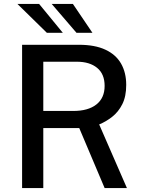

<svg xmlns="http://www.w3.org/2000/svg" viewBox="-20 -949 722 969"><path d="M620.5 0H508L380 -302.5H198.5V0H91.5V-723H378.5Q459 -723 512 -698.2Q565 -673.5 591 -628Q617 -582.5 617 -520.5Q617 -462 597.2 -423Q577.5 -384 546.2 -359.5Q515 -335 480.5 -321ZM349.5 -389Q425 -389 466.5 -421.8Q508 -454.5 508 -515.5Q508 -575.5 470.2 -606.5Q432.5 -637.5 368 -637.5H198.5V-389ZM348 -929 446.5 -783.5H366L241 -929ZM177.5 -929 297 -783.5H216.5L68 -929Z"/></svg>

Font: Public Sans Medium
Style: Regular
Weight: 500
Designer: The Public Sans Project Authors: Dan O. Williams and USWDS (Libre Franklin designed by Pablo Impallari and Rodrigo Fuenz
Version: Version 1.007